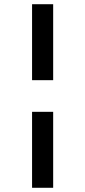

<svg xmlns="http://www.w3.org/2000/svg" viewBox="-20 -750 404 910"><path d="M132 140V-220H232V140ZM132 -370V-730H232V-370Z"/></svg>

Font: Mplus 1p Medium
Style: Regular
Weight: 500
Version: Version 1.061